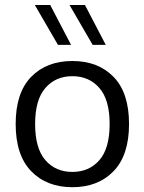

<svg xmlns="http://www.w3.org/2000/svg" viewBox="-20 -759 590 784"><path d="M275.5 -447.9Q343.8 -447.9 385.7 -399.8Q427.7 -351.7 427.7 -252.6Q427.7 -153.2 385.9 -105.1Q344.1 -57 275.5 -57Q206.9 -57 165.2 -105.1Q123.4 -153.2 123.4 -252.6Q123.4 -351.7 165.3 -399.8Q207.2 -447.9 275.5 -447.9ZM275.5 -509.9Q170.3 -509.9 107.1 -445Q44 -380.1 44 -252.6Q44 -125.3 107.3 -60Q170.6 5.4 275.5 5.4Q380.5 5.4 443.7 -60Q506.9 -125.3 506.9 -252.6Q506.9 -380.1 443.8 -445Q380.8 -509.9 275.5 -509.9ZM270.2 -575.7 185.1 -738.5H122.2L216.7 -575.7ZM411.9 -575.7 326.9 -738.5H263.9L358.4 -575.7Z"/></svg>

Font: Estedad-FD VF
Style: Regular
Weight: 100
Designer: Amin Abedi
Version: Version 7.3